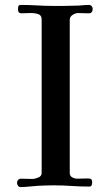

<svg xmlns="http://www.w3.org/2000/svg" viewBox="-20 -756 453 779"><path d="M356 -720Q356 -702 340 -702Q329 -702 318 -702.5Q307 -703 296 -703Q286 -703 274.5 -695.5Q263 -688 263 -676V-54Q263 -42 273 -36.5Q283 -31 293 -31Q304 -31 315.5 -31.5Q327 -32 338 -32Q354 -32 354 -18Q354 -10 352 -4.5Q350 1 341 1Q306 1 270.5 -1.5Q235 -4 199 -4Q183 -4 166 -3.5Q149 -3 132 -2Q115 -1 97.5 1Q80 3 63 3Q57 3 53 -2.5Q49 -8 49 -14Q49 -21 53.5 -26Q58 -31 65 -31Q76 -31 87.5 -30.5Q99 -30 111 -30Q121 -30 135 -35.5Q149 -41 149 -54V-677Q149 -695 133 -699.5Q117 -704 97.5 -703Q78 -702 67 -702Q53 -702 53 -718Q53 -726 54.5 -731Q56 -736 66 -736Q98 -736 130.5 -734Q163 -732 195 -732Q218 -732 240.5 -732Q263 -732 285 -733Q299 -733 313.5 -734.5Q328 -736 341 -736Q348 -736 352 -731Q356 -726 356 -720Z"/></svg>

Font: Kaisei HarunoUmi Medium
Style: Regular
Weight: 500
Designer: Font-Kai, 金井和夫
Foundry: KAZUO KANAI
Version: Version 5.003